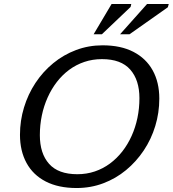

<svg xmlns="http://www.w3.org/2000/svg" viewBox="-20 -936 869 966"><path d="M180.5 -256Q180.5 -164 226.8 -111.8Q273 -59.5 369 -59.5Q416 -59.5 457.2 -73.5Q498.5 -87.5 533.2 -113.2Q568 -139 595.5 -174.2Q623 -209.5 642.2 -252.2Q661.5 -295 671.5 -343Q681.5 -391 681.5 -442Q681.5 -533.5 635.2 -586Q589 -638.5 493 -638.5Q446 -638.5 404.5 -624.5Q363 -610.5 328.2 -584.8Q293.5 -559 266.2 -523.8Q239 -488.5 219.8 -445.8Q200.5 -403 190.5 -355Q180.5 -307 180.5 -256ZM781.5 -440Q781.5 -368.5 761.2 -302Q741 -235.5 703.2 -179Q665.5 -122.5 614 -80Q562.5 -37.5 499.5 -13.8Q436.5 10 365.5 10Q274 10 210.2 -22.8Q146.5 -55.5 113.5 -116Q80.5 -176.5 80.5 -258Q80.5 -329 100.8 -395.5Q121 -462 158.5 -518.8Q196 -575.5 247.8 -618Q299.5 -660.5 362.5 -684.2Q425.5 -708 496 -708Q588 -708 651.5 -675Q715 -642 748.2 -582Q781.5 -522 781.5 -440ZM584 -763.5 720 -916H829L824.5 -899.5L631.5 -763.5ZM451 -763.5 541.5 -916H640.5L637 -901L492.5 -763.5Z"/></svg>

Font: Newsreader 9pt
Style: Italic
Weight: 400
Italic angle: -17°
Designer: Hugues Gentile
Foundry: Production Type
Version: Version 1.003